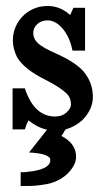

<svg xmlns="http://www.w3.org/2000/svg" viewBox="-20 -433 364 641"><path d="M22 -138H63Q94 -44 164 -44Q187 -44 202 -57.5Q217 -71 217 -84Q217 -107 202 -121Q193 -130 176.5 -141Q160 -152 135 -165Q61 -201 37 -242Q23 -270 23 -298Q23 -322 32 -343Q41 -364 56.5 -379.5Q72 -395 93 -404Q114 -413 139 -413Q181 -413 214 -383Q217 -388 219 -393.5Q221 -399 225 -407H264V-264H222Q213 -309 189.5 -337Q166 -365 138 -365Q118 -365 104.5 -352.5Q91 -340 91 -323Q91 -303 107.5 -288Q124 -273 170 -253Q243 -220 267 -184L266 -185Q290 -152 290 -109Q290 -67 254 -31Q243 -21 228.5 -13Q214 -5 199 -1Q194 6 192.5 9.5Q191 13 185 21Q234 46 234 90Q234 106 225.5 121Q217 136 203 149Q189 162 169.5 171Q150 180 128 183Q100 188 69 188H49V142Q51 142 57.5 142Q64 142 69 141Q148 134 148 101Q148 80 77 76L137 0Q105 -7 75 -31Q68 -18 63 -1H22Z"/></svg>

Font: New Athena Unicode
Style: Bold
Weight: 700
Designer: J. Rusten 1997; rev. by R. Hancock 2001, 2002, rev. by D. Mastronarde 2002-2021
Foundry: Society for Classical Studies (formerly American Philological Association)
Version: Version 5.008